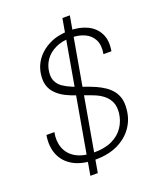

<svg xmlns="http://www.w3.org/2000/svg" viewBox="-159 -886 878 1068"><g transform="rotate(-20 280.0 -352.0)"><path d="M188 87 342 -791H386L232 87ZM246 12Q168 12 117.5 -16Q67 -44 46 -94Q25 -144 36 -210H83Q73 -159 88.5 -117.5Q104 -76 145 -52Q186 -28 252 -28Q316 -28 359.5 -48.5Q403 -69 427.5 -105.5Q452 -142 457 -187Q461 -225 449.5 -251Q438 -277 416 -295Q394 -313 364.5 -325Q335 -337 302.5 -348Q270 -359 239 -371Q177 -395 146.5 -433.5Q116 -472 122 -530Q127 -582 157 -623Q187 -664 237.5 -688Q288 -712 356 -712Q415 -712 459.5 -690.5Q504 -669 525 -627Q546 -585 535 -524H488Q497 -575 480.5 -607.5Q464 -640 429.5 -656Q395 -672 349 -672Q295 -672 256 -653Q217 -634 195.5 -603Q174 -572 170 -534Q166 -502 177 -479Q188 -456 210 -441Q232 -426 261 -414Q290 -402 323 -391Q356 -380 388 -366Q415 -354 438 -338.5Q461 -323 477.5 -302Q494 -281 501 -254Q508 -227 504 -191Q499 -133 466.5 -87Q434 -41 378.5 -14.5Q323 12 246 12Z"/></g></svg>

Font: DM Sans 16pt ExtraLight
Style: Italic
Weight: 250
Italic angle: -10°
Version: Version 4.004;gftools[0.9.30]